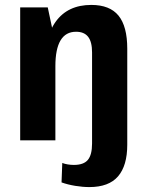

<svg xmlns="http://www.w3.org/2000/svg" viewBox="-20 -570 593 780"><path d="M343 190Q316 190 285.5 185Q255 180 230 171L233 92Q243 96 255.5 98Q268 100 280 100Q320 100 337 79.5Q354 59 354 13V-21H497V18Q497 103 459.5 146.5Q422 190 343 190ZM354 -357Q354 -400 338 -420.5Q322 -441 289 -441Q247 -441 226 -406Q205 -371 205 -301L157 -230V-279Q157 -413 206 -481.5Q255 -550 351 -550Q426 -550 461.5 -506.5Q497 -463 497 -372V0H354ZM62 -540H174L205 -394V0H62Z"/></svg>

Font: Pathway Extreme Condensed
Style: Bold
Weight: 700
Width: 3
Version: Version 1.001;gftools[0.9.26]